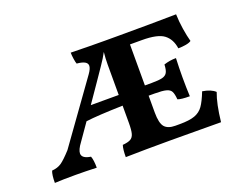

<svg xmlns="http://www.w3.org/2000/svg" viewBox="-85 -664 1054 827"><g transform="rotate(-20 442.0 -250.0)"><path d="M803 1 571 0Q452 0 366 2Q366 -34 372 -52Q396 -54 408 -60.5Q420 -67 424.5 -83Q429 -99 429 -133V-211Q313 -208 260 -201L207 -125Q186 -97 186 -80Q186 -57 226 -51Q233 -33 233 2Q179 0 136 0Q77 0 41 2Q41 -35 48 -52Q74 -54 91.5 -66Q109 -78 140 -112L338 -388Q353 -409 353 -422Q353 -445 305 -449Q302 -456 299.5 -473Q297 -490 297 -502Q389 -500 454 -500H520Q672 -500 780 -502Q781 -468 786.5 -433Q792 -398 799 -373Q791 -367 774 -364Q757 -361 739 -361Q733 -404 704.5 -426Q676 -448 604 -448H549V-260H580Q613 -260 629 -264Q645 -268 651.5 -279.5Q658 -291 659 -316Q686 -325 715 -325Q713 -279 713 -238Q713 -190 715 -150Q675 -150 660 -156Q658 -181 652 -192.5Q646 -204 629 -208.5Q612 -213 576 -213H549V-136Q549 -87 564 -69.5Q579 -52 613 -52H633Q678 -52 702.5 -61Q727 -70 741.5 -90.5Q756 -111 772 -152Q811 -146 830 -128Q812 -81 803 1ZM429 -260V-400Q429 -426 432 -456Q420 -433 400 -404Q387 -386 359 -344L301 -260Z"/></g></svg>

Font: Vollkorn SC SemiBold
Style: Regular
Weight: 600
Designer: Friedrich Althausen
Foundry: Friedrich Althausen
Version: Version 4.015